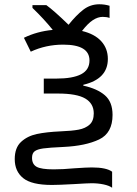

<svg xmlns="http://www.w3.org/2000/svg" viewBox="-20 -684 640 899"><path d="M409 174Q391 174 327 178Q255 182 223 182Q128 182 88.5 150Q49 118 49 61Q49 8 78.5 -19.5Q108 -47 152.5 -56.5Q197 -66 264 -69Q317 -71 348.5 -77Q380 -83 399.5 -100.5Q419 -118 419 -153Q419 -199 379.5 -222.5Q340 -246 251 -246H185V-316H243Q321 -316 360 -336.5Q399 -357 399 -401Q399 -475 276 -475Q195 -475 124 -442L92 -507Q153 -537 227 -544Q186 -595 132 -647V-660H197Q233 -634 301 -568Q337 -613 370 -638.5Q403 -664 445 -664Q470 -664 493 -657V-600Q480 -605 461 -605Q438 -605 414.5 -589.5Q391 -574 364 -539Q423 -525 454 -491Q485 -457 485 -408Q485 -314 370 -287V-283Q435 -269 471 -238Q507 -207 507 -146Q507 -61 444 -31Q381 -1 278 4Q211 7 182.5 11Q154 15 142 24.5Q130 34 130 55Q130 85 151.5 97Q173 109 231 109Q275 109 328 104Q386 100 410 100Q478 100 505 120V195Q491 185 465 179.5Q439 174 409 174Z"/></svg>

Font: Noto Sans Mono UI
Style: Regular
Weight: 400
Monospace: yes
Designer: Monotype Design team
Foundry: Monotype Imaging Inc.
Version: Version 1.000